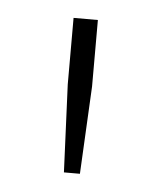

<svg xmlns="http://www.w3.org/2000/svg" viewBox="-32 -729 245 299"><g transform="rotate(5 90.5 -579.5)"><path d="M78 -459H103L110 -596V-700H72V-596Z"/></g></svg>

Font: Fixel Display ExtraLight
Style: Regular
Weight: 200
Designer: AlfaBravo + MacPaw
Foundry: Kyrylo Tkachov, Marchela Mozhyna, Serhii Makarenko, Maria Weinstein, Zakhar Kryvoshyya
Version: Version 1.211